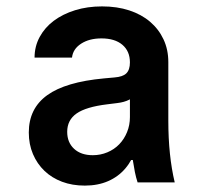

<svg xmlns="http://www.w3.org/2000/svg" viewBox="-20 -570 640 600"><path d="M386 -375Q386 -352 375 -341Q364 -330 338 -328L305 -325Q185 -314 127.5 -272.5Q70 -231 70 -156Q70 -119 83 -88.5Q96 -58 119 -36Q142 -14 174 -2Q206 10 245 10Q286 10 318 -4Q350 -18 372 -44Q394 -70 406 -107.5Q418 -145 418 -193L365 -70H395Q398 -50 401.5 -32.5Q405 -15 410 0H526Q516 -42 511 -90Q506 -138 506 -193V-376Q506 -415 491 -447Q476 -479 449 -502Q422 -525 384 -537.5Q346 -550 299 -550Q253 -550 214.5 -538Q176 -526 148 -505Q120 -484 104 -454.5Q88 -425 88 -390H205Q208 -417 233.5 -433.5Q259 -450 297 -450Q339 -450 362.5 -430Q386 -410 386 -375ZM386 -292V-204Q386 -179 377 -157Q368 -135 352.5 -119Q337 -103 315.5 -94Q294 -85 270 -85Q233 -85 211.5 -105Q190 -125 190 -158Q190 -195 219.5 -215.5Q249 -236 315 -244L347 -248Q389 -253 408 -278.5Q427 -304 427 -352Z"/></svg>

Font: CommitMonoV143 ExtLt
Style: Regular
Weight: 200
Monospace: yes
Designer: Eigil Nikolajsen
Foundry: Eigil Nikolajsen
Version: Version 1.143